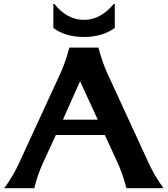

<svg xmlns="http://www.w3.org/2000/svg" viewBox="-20 -987 880 1007"><path d="M2.4 0Q47.9 -62 77.6 -126.5L294.9 -598.1Q323.2 -659.7 343.8 -737.3H496.1Q516.6 -659.7 544.9 -598.1L762.2 -126.5Q789.6 -66.9 837.4 0H643.1Q624 -74.7 594.2 -139.2L529.8 -278.8H272.9L208.5 -139.2Q176.8 -70.3 159.7 0ZM399.9 -561 310.1 -359.4H492.7ZM259.8 -966.8H264.6Q332 -882.8 420.9 -882.8Q507.3 -882.8 577.1 -966.8H582V-840.3Q515.6 -793 420.9 -793Q322.8 -793 259.8 -840.3Z"/></svg>

Font: Classica
Style: Bold
Weight: 700
Designer: Wojciech Kalinowski "wmk69" (wmk69@o2.pl)
Foundry: Wojciech Kalinowski "wmk69" (wmk69@o2.pl)
Version: Version 2.1.1; 2021-05-14